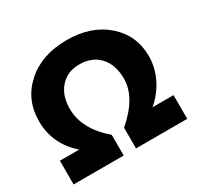

<svg xmlns="http://www.w3.org/2000/svg" viewBox="-151 -878 1078 1052"><g transform="rotate(-30 387.5 -352.0)"><path d="M390 -704Q545 -704 641 -619Q737 -534 737 -404Q737 -334 705.5 -267.5Q674 -201 614 -150H747V0H423V-131Q557 -246 557 -364Q557 -452 510.5 -503Q464 -554 383 -554Q308 -554 262.5 -503.5Q217 -453 217 -369Q217 -240 345 -131V0H28V-150H150Q37 -249 37 -395Q37 -530 134.5 -617Q232 -704 390 -704Z"/></g></svg>

Font: Cantarell Extra Bold
Style: Regular
Weight: 800
Designer: Dave Crossland, Nikolaus Waxweiler, Florian Fecher, Jacques Le Bailly, Eben Sorkin, Alexei Vanyashin, Alexios Zavras, Em
Version: Version 0.303